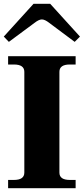

<svg xmlns="http://www.w3.org/2000/svg" viewBox="-25 -998 444 1018"><path d="M-5 -804 153 -978H241L399 -804L371 -776L237 -876Q213 -895 197 -895Q181 -895 157 -876L22 -776ZM18 -44H49Q104 -44 104 -83V-617Q104 -656 49 -656H18V-700H376V-656H345Q290 -656 290 -617V-83Q290 -44 345 -44H376V0H18Z"/></svg>

Font: Taviraj
Style: Bold
Weight: 700
Designer: Katatrad Team
Foundry: CadsonDemak
Version: Version 1.001